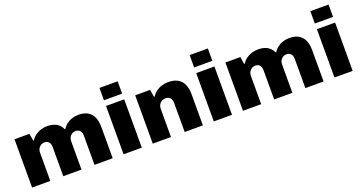

<svg xmlns="http://www.w3.org/2000/svg" viewBox="-40 -1349 3705 1972"><g transform="rotate(-20 1812.0 -362.5)"><path d="M60 0V-528H223L236 -449H243Q262 -479 290 -499.5Q318 -520 351.5 -530Q385 -540 420 -540Q481 -540 521 -516.5Q561 -493 580 -449H587Q606 -479 633.5 -499.5Q661 -520 694 -530Q727 -540 761 -540Q822 -540 862 -516.5Q902 -493 921.5 -449Q941 -405 941 -342V0H742V-318Q742 -335 738 -348.5Q734 -362 726 -372Q718 -382 706 -387.5Q694 -393 679 -393Q655 -393 637 -381.5Q619 -370 609.5 -351.5Q600 -333 600 -310V0H401V-318Q401 -335 397 -348.5Q393 -362 385 -372Q377 -382 365 -387.5Q353 -393 338 -393Q314 -393 296.5 -381.5Q279 -370 269 -351.5Q259 -333 259 -310V0Z M1060 -590V-725H1259V-590ZM1060 0V-528H1259V0Z M1379 0V-528H1542L1555 -448H1562Q1583 -479 1611 -499.5Q1639 -520 1673 -530Q1707 -540 1743 -540Q1806 -540 1846.5 -516.5Q1887 -493 1907 -449Q1927 -405 1927 -342V0H1728V-318Q1728 -335 1723.5 -348.5Q1719 -362 1711 -372Q1703 -382 1690.5 -387.5Q1678 -393 1661 -393Q1636 -393 1617.5 -381.5Q1599 -370 1588.5 -351.5Q1578 -333 1578 -310V0Z M2046 -590V-725H2245V-590ZM2046 0V-528H2245V0Z M2365 0V-528H2528L2541 -449H2548Q2567 -479 2595 -499.5Q2623 -520 2656.5 -530Q2690 -540 2725 -540Q2786 -540 2826 -516.5Q2866 -493 2885 -449H2892Q2911 -479 2938.5 -499.5Q2966 -520 2999 -530Q3032 -540 3066 -540Q3127 -540 3167 -516.5Q3207 -493 3226.5 -449Q3246 -405 3246 -342V0H3047V-318Q3047 -335 3043 -348.5Q3039 -362 3031 -372Q3023 -382 3011 -387.5Q2999 -393 2984 -393Q2960 -393 2942 -381.5Q2924 -370 2914.5 -351.5Q2905 -333 2905 -310V0H2706V-318Q2706 -335 2702 -348.5Q2698 -362 2690 -372Q2682 -382 2670 -387.5Q2658 -393 2643 -393Q2619 -393 2601.5 -381.5Q2584 -370 2574 -351.5Q2564 -333 2564 -310V0Z M3365 -590V-725H3564V-590ZM3365 0V-528H3564V0Z"/></g></svg>

Font: Archivo SemiBold Black
Style: Regular
Weight: 900
Version: Version 2.001